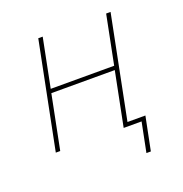

<svg xmlns="http://www.w3.org/2000/svg" viewBox="-119 -611 814 856"><g transform="rotate(-20 288.5 -183.0)"><path d="M432 140 460 0H375L426 -256H125L74 0H53L154 -506H175L129 -275H430L476 -506H497L400 -19H485L453 140Z"/></g></svg>

Font: IBM Plex Sans Thin
Style: Italic
Weight: 100
Italic angle: -11.31°
Designer: Mike Abbink, Paul van der Laan, Pieter van Rosmalen
Foundry: Bold Monday
Version: Version 3.0